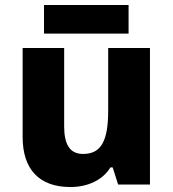

<svg xmlns="http://www.w3.org/2000/svg" viewBox="-20 -742 696 772"><path d="M157 -607H497V-722H157ZM263 10C334 10 394 -19 424 -69H433L455 0H583V-549H415V-299C415 -177 388 -123 314 -123C261 -123 238 -161 238 -234V-549H71V-191C71 -62 137 10 263 10Z"/></svg>

Font: Kathrein 85 Heavy
Style: Regular
Weight: 900
Designer: Lazydogs Typefoundry, based on Open Sans by Ascender Corporation
Foundry: Lazydogs Typefoundry
Version: Version 1.003;PS 001.003;hotconv 1.0.88;makeotf.lib2.5.64775